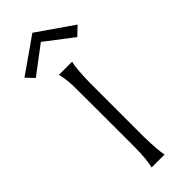

<svg xmlns="http://www.w3.org/2000/svg" viewBox="-325 -881 910 910"><g transform="rotate(-45 130.0 -425.5)"><path d="M77 -621H165Q156 -587 154 -494V-310V-129Q156 -35 164 0H77Q88 -38 89 -128Q89 -509 88 -539Q86 -587 77 -621ZM308 -727 265 -686 127 -792Q126 -792 -11 -688L-48 -727L129 -851Q163 -828 308 -727Z"/></g></svg>

Font: GFS Neohellenic Rg
Style: Regular
Weight: 400
Designer: Takis Katsoulidis and George D. Matthiopoulos
Foundry: Takis Katsoulidis and George D. Matthiopoulos
Version: Version 1.0